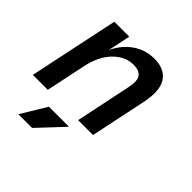

<svg xmlns="http://www.w3.org/2000/svg" viewBox="-198 -601 918 918"><g transform="rotate(45 261.0 -142.0)"><path d="M382.8 0H282.2L340.8 -280.8Q352.1 -334 336.4 -354.5Q320.8 -375 283.2 -375Q227.1 -375 182.1 -329.6Q137.2 -284.2 120.1 -204.1L77.1 0H-23.9L71.8 -455.1H172.9L148.9 -340.8Q176.8 -399.9 224.9 -432.9Q272.9 -465.8 333 -465.8Q402.8 -465.8 432.4 -420.4Q461.9 -375 441.9 -280.8ZM273.9 53.2 152.8 182.1H60.1L138.2 53.2Z"/></g></svg>

Font: Anonymous Pro
Style: Bold Italic
Weight: 700
Italic angle: -12°
Monospace: yes
Designer: Mark Simonson
Version: Version 1.003